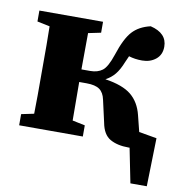

<svg xmlns="http://www.w3.org/2000/svg" viewBox="-76 -569 750 796"><g transform="rotate(10 299.5 -171.0)"><path d="M374 -72 353 -165Q347 -194 329 -207Q311 -220 274 -220H243Q243 -180 243.5 -137Q244 -94 244 -58L297 -47V0H29V-47L82 -58Q83 -94 83 -136Q83 -178 83 -210V-273Q83 -305 83 -347Q83 -389 82 -426L29 -437V-483H297V-437L244 -426Q244 -391 243.5 -349.5Q243 -308 243 -273H280Q311 -273 331 -288Q351 -303 369 -357Q392 -428 419.5 -458Q447 -488 495 -499Q565 -482 565 -425Q565 -391 541.5 -372Q518 -353 484 -353Q468 -353 454.5 -355Q441 -357 428 -361Q422 -349 416 -334Q403 -301 387 -281.5Q371 -262 348 -250Q422 -239 458 -209.5Q494 -180 507 -127L524 -59L599 -46L594 157H525L496 12H491Q444 12 413.5 -5.5Q383 -23 374 -72Z"/></g></svg>

Font: Source Serif 4
Style: Bold
Weight: 700
Designer: Frank Grießhammer
Foundry: Adobe
Version: Version 4.005;hotconv 1.1.0;makeotfexe 2.6.0